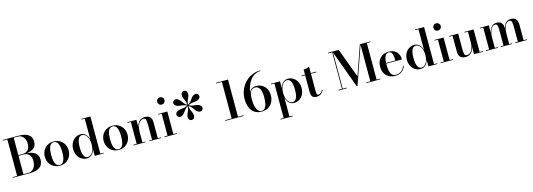

<svg xmlns="http://www.w3.org/2000/svg" viewBox="19 -2093 10207 3676"><g transform="rotate(-15 5123.0 -255.0)"><path d="M359 0H23.5V-13.5H113.5V-736.5H23.5V-750H339Q462.5 -750 530.8 -704.8Q599 -659.5 599 -565Q599 -483.5 549.5 -439.8Q500 -396 403 -385.5Q452.5 -382 492.2 -370.5Q532 -359 563.2 -338Q594.5 -317 611.5 -283.2Q628.5 -249.5 628.5 -205Q628.5 -98 559.5 -49Q490.5 0 359 0ZM329 -736.5H239V-392H329Q357.5 -392 382 -401Q406.5 -410 426.5 -428.5Q446.5 -447 457.8 -479.5Q469 -512 469 -555Q469 -640 428.2 -688.2Q387.5 -736.5 329 -736.5ZM338.5 -378H239V-13.5H338.5Q402.5 -13.5 445.8 -68Q489 -122.5 489 -210Q489 -295 447.2 -336.5Q405.5 -378 338.5 -378Z M748.8 -110.2Q720.5 -164.5 720.5 -230Q720.5 -295.5 748.8 -349.8Q777 -404 831.5 -437Q886 -470 957 -470Q1028 -470 1082.5 -437Q1137 -404 1165.2 -349.8Q1193.5 -295.5 1193.5 -230Q1193.5 -164.5 1165.2 -110.2Q1137 -56 1082.5 -23Q1028 10 957 10Q886 10 831.5 -23Q777 -56 748.8 -110.2ZM957 -3.5Q1067 -3.5 1067 -230Q1067 -456.5 957 -456.5Q924.5 -456.5 901.8 -436.8Q879 -417 867.5 -382.5Q856 -348 851.2 -311.2Q846.5 -274.5 846.5 -230Q846.5 -185.5 851.2 -148.8Q856 -112 867.5 -77.5Q879 -43 901.8 -23.2Q924.5 -3.5 957 -3.5Z M1828 -13.5V0H1648V-134.5Q1631 -66.5 1590.2 -28.5Q1549.5 9.5 1490.5 9.5Q1450 9.5 1412.5 -7Q1375 -23.5 1345.8 -53.5Q1316.5 -83.5 1299 -129.2Q1281.5 -175 1281.5 -229.5Q1281.5 -284 1299 -330Q1316.5 -376 1345.8 -406Q1375 -436 1412.5 -452.8Q1450 -469.5 1490.5 -469.5Q1549.5 -469.5 1590.2 -431Q1631 -392.5 1648 -324.5V-736.5H1583V-750H1763V-13.5ZM1648 -229.5Q1648 -331 1609 -389Q1570 -447 1515 -447Q1464 -447 1438.2 -390.8Q1412.5 -334.5 1412.5 -229.5Q1412.5 -124.5 1438.2 -68.8Q1464 -13 1515 -13Q1570 -13 1609 -70.8Q1648 -128.5 1648 -229.5Z M1915.2 -110.2Q1887 -164.5 1887 -230Q1887 -295.5 1915.2 -349.8Q1943.5 -404 1998 -437Q2052.5 -470 2123.5 -470Q2194.5 -470 2249 -437Q2303.5 -404 2331.8 -349.8Q2360 -295.5 2360 -230Q2360 -164.5 2331.8 -110.2Q2303.5 -56 2249 -23Q2194.5 10 2123.5 10Q2052.5 10 1998 -23Q1943.5 -56 1915.2 -110.2ZM2123.5 -3.5Q2233.5 -3.5 2233.5 -230Q2233.5 -456.5 2123.5 -456.5Q2091 -456.5 2068.2 -436.8Q2045.5 -417 2034 -382.5Q2022.5 -348 2017.8 -311.2Q2013 -274.5 2013 -230Q2013 -185.5 2017.8 -148.8Q2022.5 -112 2034 -77.5Q2045.5 -43 2068.2 -23.2Q2091 -3.5 2123.5 -3.5Z M2418 -13.5H2483.5V-446.5H2418V-460H2597V-313.5Q2604 -345 2616 -371.2Q2628 -397.5 2647.2 -420.8Q2666.5 -444 2696 -457Q2725.5 -470 2762.5 -470Q2804 -470 2832.2 -459Q2860.5 -448 2875.2 -426.8Q2890 -405.5 2896 -379.8Q2902 -354 2902 -319V-13.5H2967.5V0H2731V-13.5H2788V-308Q2788 -343 2786.2 -365Q2784.5 -387 2779 -406Q2773.5 -425 2762.2 -433.5Q2751 -442 2733.5 -442Q2704 -442 2680.2 -427.8Q2656.5 -413.5 2641.2 -390.8Q2626 -368 2615.8 -338.8Q2605.5 -309.5 2601.2 -280.5Q2597 -251.5 2597 -223.5V-13.5H2654.5V0H2418Z M3091.5 -636Q3070.5 -657 3070.5 -687.5Q3070.5 -718 3091.5 -739Q3112.5 -760 3143 -760Q3173.5 -760 3194.5 -739Q3215.5 -718 3215.5 -687.5Q3215.5 -657 3194.5 -636Q3173.5 -615 3143 -615Q3112.5 -615 3091.5 -636ZM3030 -13.5H3095V-446.5H3030V-460H3210V-13.5H3275V0H3030Z M3683.5 -253Q3683.5 -220.5 3666.2 -201.2Q3649 -182 3621 -182Q3593 -182 3575.8 -201.2Q3558.5 -220.5 3558.5 -253Q3558.5 -264 3559.5 -271Q3562.5 -294.5 3571.8 -317Q3581 -339.5 3589.5 -355Q3598 -370.5 3605.5 -397.8Q3613 -425 3614 -459Q3590.5 -444.5 3573.2 -428.8Q3556 -413 3546 -399.2Q3536 -385.5 3527.2 -372.2Q3518.5 -359 3506.2 -344.5Q3494 -330 3478.5 -318Q3475.5 -315.5 3463 -308Q3434.5 -292 3409.8 -297Q3385 -302 3370.5 -326.5Q3356.5 -350.5 3364.5 -375Q3372.5 -399.5 3400.5 -416Q3410.5 -422 3417 -424.5Q3443.5 -435.5 3473.8 -437.5Q3504 -439.5 3536.8 -445Q3569.5 -450.5 3607 -471Q3569.5 -491.5 3536.8 -497Q3504 -502.5 3473.8 -504.5Q3443.5 -506.5 3417 -517.5Q3410.5 -520 3400.5 -526Q3372.5 -542.5 3364.5 -567Q3356.5 -591.5 3370.5 -615.5Q3385 -639.5 3409.8 -644.8Q3434.5 -650 3463 -634Q3475.5 -626.5 3478.5 -624Q3497 -609.5 3512 -590.5Q3527 -571.5 3536 -556.2Q3545 -541 3565.2 -520.8Q3585.5 -500.5 3614 -483Q3613 -517 3605.5 -544.2Q3598 -571.5 3589.5 -587Q3581 -602.5 3571.8 -624.8Q3562.5 -647 3559.5 -670.5Q3558.5 -677.5 3558.5 -689Q3558.5 -721.5 3575.8 -740.8Q3593 -760 3621 -760Q3649 -760 3666.2 -740.8Q3683.5 -721.5 3683.5 -689Q3683.5 -677.5 3682.5 -670.5Q3679.5 -647 3670.2 -624.8Q3661 -602.5 3652.5 -587Q3644 -571.5 3636.2 -544.2Q3628.5 -517 3627.5 -483Q3656.5 -500.5 3676.5 -520.8Q3696.5 -541 3705.8 -556.2Q3715 -571.5 3730 -590.5Q3745 -609.5 3763.5 -624Q3768 -628 3778.5 -634Q3807.5 -650 3832.2 -644.8Q3857 -639.5 3871 -615.5Q3885.5 -591.5 3877.5 -567Q3869.5 -542.5 3841 -526Q3830 -519.5 3825 -517.5Q3798.5 -506.5 3768.2 -504.5Q3738 -502.5 3705.2 -497Q3672.5 -491.5 3635 -471Q3673 -450.5 3705.2 -445Q3737.5 -439.5 3768 -437.2Q3798.5 -435 3825 -424.5Q3830 -422.5 3841 -416Q3869.5 -399.5 3877.5 -375Q3885.5 -350.5 3871 -326.5Q3857 -302 3832.2 -297Q3807.5 -292 3778.5 -308Q3768 -314.5 3763.5 -318Q3745 -332.5 3730 -351.5Q3715 -370.5 3705.8 -385.8Q3696.5 -401 3676.5 -421Q3656.5 -441 3627.5 -459Q3628.5 -425 3636.2 -397.8Q3644 -370.5 3652.5 -355Q3661 -339.5 3670.2 -317Q3679.5 -294.5 3682.5 -271Q3683.5 -264 3683.5 -253Z M4236 -13.5H4366V-736.5H4253V-750H4491V-13.5H4601V0H4236Z M5205.5 -250Q5205.5 -175 5176.2 -116.2Q5147 -57.5 5090.2 -23.8Q5033.5 10 4957 10Q4837.5 10 4769 -72.8Q4700.5 -155.5 4700.5 -310Q4700.5 -382 4721.8 -450Q4743 -518 4782.2 -573.8Q4821.5 -629.5 4874 -671.5Q4926.5 -713.5 4992.8 -736.8Q5059 -760 5130.5 -760V-747.5Q5071.5 -747.5 5019 -718.8Q4966.5 -690 4929.2 -641.2Q4892 -592.5 4867.8 -528.8Q4843.5 -465 4836.5 -394Q4868 -491.5 4979 -491.5Q5011.5 -491.5 5043.2 -483Q5075 -474.5 5104.5 -455.2Q5134 -436 5156.2 -408.5Q5178.5 -381 5192 -340Q5205.5 -299 5205.5 -250ZM5073 -250Q5073 -357.5 5041.8 -413.2Q5010.5 -469 4952.5 -469Q4838.5 -469 4833.5 -297.5L4833 -280Q4833 -223 4839.8 -175.2Q4846.5 -127.5 4861 -88Q4875.5 -48.5 4900.8 -26Q4926 -3.5 4960 -3.5Q4987.5 -3.5 5008 -17.5Q5028.5 -31.5 5040.5 -54Q5052.5 -76.5 5060 -109.5Q5067.5 -142.5 5070.2 -176Q5073 -209.5 5073 -250Z M5264 236.5H5329.5V-446.5H5264V-460H5444V-324.5Q5461 -392.5 5502 -430.8Q5543 -469 5602 -469Q5642.5 -469 5680 -452.5Q5717.5 -436 5746.8 -406Q5776 -376 5793.5 -330.2Q5811 -284.5 5811 -230Q5811 -175.5 5793.5 -129.5Q5776 -83.5 5746.8 -53.5Q5717.5 -23.5 5680 -6.8Q5642.5 10 5602 10Q5543 10 5502 -28.5Q5461 -67 5444 -135.5V236.5H5509V250H5264ZM5444 -230Q5444 -128.5 5483.2 -70.5Q5522.5 -12.5 5577 -12.5Q5628 -12.5 5654 -68.8Q5680 -125 5680 -230Q5680 -335 5654 -390.8Q5628 -446.5 5577 -446.5Q5522.5 -446.5 5483.2 -388.8Q5444 -331 5444 -230Z M6191 -93Q6171 -46 6134.5 -19.5Q6098 7 6045.5 7Q6013.5 7 5991.5 -2.8Q5969.5 -12.5 5958.5 -30.5Q5947.5 -48.5 5943.2 -68.2Q5939 -88 5939 -113.5V-446.5H5869V-460H5939V-560Q5968 -560 6000.8 -568.5Q6033.5 -577 6054 -590V-460H6161V-446.5H6054V-88.5Q6054 -51.5 6062.8 -37Q6071.5 -22.5 6092.5 -22.5Q6116.5 -22.5 6140.2 -44Q6164 -65.5 6179 -99Z M6481 -13.5H6552.5V-736.5H6476V-750H6685.5L6901.5 -169L7104 -750H7309.5V-736.5H7239V-13.5H7309.5V0H7034V-13.5H7114.5V-738L6854 10H6838L6567 -731V-13.5H6642V0H6481Z M7811.5 -137Q7791 -70 7738.2 -30Q7685.5 10 7603 10Q7499.5 10 7433.2 -54.2Q7367 -118.5 7367 -230Q7367 -342 7431.2 -406Q7495.5 -470 7598.5 -470Q7641.5 -470 7676.5 -458.8Q7711.5 -447.5 7735.5 -428Q7759.5 -408.5 7775.8 -381.8Q7792 -355 7799.5 -324.8Q7807 -294.5 7807 -261H7496V-235Q7496 -185.5 7501.2 -147.2Q7506.5 -109 7519.5 -75.8Q7532.5 -42.5 7557.5 -24.5Q7582.5 -6.5 7618 -6.5Q7684 -6.5 7730.5 -42.2Q7777 -78 7796.5 -137ZM7598.5 -456.5Q7505.5 -456.5 7496.5 -274.5H7680Q7680 -309.5 7677.5 -336.2Q7675 -363 7667.2 -393Q7659.5 -423 7642 -439.8Q7624.5 -456.5 7598.5 -456.5Z M8442.5 -13.5V0H8262.5V-134.5Q8245.5 -66.5 8204.8 -28.5Q8164 9.5 8105 9.5Q8064.5 9.5 8027 -7Q7989.5 -23.5 7960.2 -53.5Q7931 -83.5 7913.5 -129.2Q7896 -175 7896 -229.5Q7896 -284 7913.5 -330Q7931 -376 7960.2 -406Q7989.5 -436 8027 -452.8Q8064.5 -469.5 8105 -469.5Q8164 -469.5 8204.8 -431Q8245.5 -392.5 8262.5 -324.5V-736.5H8197.5V-750H8377.5V-13.5ZM8262.5 -229.5Q8262.5 -331 8223.5 -389Q8184.5 -447 8129.5 -447Q8078.5 -447 8052.8 -390.8Q8027 -334.5 8027 -229.5Q8027 -124.5 8052.8 -68.8Q8078.5 -13 8129.5 -13Q8184.5 -13 8223.5 -70.8Q8262.5 -128.5 8262.5 -229.5Z M8567 -636Q8546 -657 8546 -687.5Q8546 -718 8567 -739Q8588 -760 8618.5 -760Q8649 -760 8670 -739Q8691 -718 8691 -687.5Q8691 -657 8670 -636Q8649 -615 8618.5 -615Q8588 -615 8567 -636ZM8505.5 -13.5H8570.5V-446.5H8505.5V-460H8685.5V-13.5H8750.5V0H8505.5Z M8975.5 -460V-152Q8975.5 -117 8977.2 -95Q8979 -73 8984.8 -54Q8990.5 -35 9001.5 -26.5Q9012.5 -18 9030.5 -18Q9067 -18 9094.5 -39.2Q9122 -60.5 9136.8 -94.5Q9151.5 -128.5 9158.5 -164.2Q9165.5 -200 9165.5 -236.5V-446.5H9098V-460H9281V-13.5H9346V0H9165.5V-145.5Q9159 -114 9147.2 -87.8Q9135.5 -61.5 9116.8 -38.8Q9098 -16 9068.5 -3Q9039 10 9001.5 10Q8959.5 10 8931.2 -1Q8903 -12 8888 -33.2Q8873 -54.5 8867 -80.2Q8861 -106 8861 -141V-446.5H8795.5V-460Z M9403.5 -13.5H9469V-446.5H9403.5V-460H9582.5V-311.5Q9589 -343.5 9600 -370.2Q9611 -397 9628.8 -420.2Q9646.5 -443.5 9674.2 -456.8Q9702 -470 9737 -470Q9808 -470 9837.8 -430Q9867.5 -390 9867.5 -319V-318.5Q9899 -470 10019.5 -470Q10152.5 -470 10152.5 -319V-13.5H10217.5V0H9982.5V-13.5H10038.5V-310Q10038.5 -344.5 10036.8 -366.8Q10035 -389 10029.5 -407.5Q10024 -426 10013.5 -434.5Q10003 -443 9986.5 -443Q9961 -443 9940.2 -428.8Q9919.5 -414.5 9906.2 -392Q9893 -369.5 9884 -340.2Q9875 -311 9871.2 -282.2Q9867.5 -253.5 9867.5 -225.5V-13.5H9924V0H9697.5V-13.5H9754V-310Q9754 -338 9753 -356.5Q9752 -375 9749 -392.8Q9746 -410.5 9740.8 -420.8Q9735.5 -431 9726.2 -437Q9717 -443 9704 -443Q9673 -443 9648.5 -421.8Q9624 -400.5 9610.2 -367Q9596.5 -333.5 9589.5 -297.2Q9582.5 -261 9582.5 -225.5V-13.5H9638.5V0H9403.5Z"/></g></svg>

Font: Bodoni* 16pt Medium
Style: Regular
Weight: 500
Version: Version 2.3